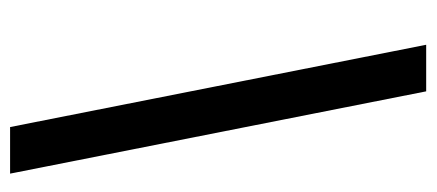

<svg xmlns="http://www.w3.org/2000/svg" viewBox="-256 -536 844 371"><g transform="rotate(-90 165.5 -350.0)"><path d="M16 -752H106L265 52H175Z"/></g></svg>

Font: Pathway Extreme SemiCondensed
Style: Bold
Weight: 700
Width: 4
Version: Version 1.001;gftools[0.9.26]